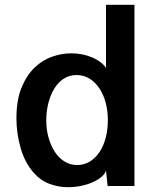

<svg xmlns="http://www.w3.org/2000/svg" viewBox="-20 -779 666 804"><path d="M121.1 -55.7Q84 -97.7 66.4 -159.2Q48.8 -220.7 48.8 -283.2Q48.8 -359.4 69.8 -411.1Q90.8 -462.9 124 -495.1Q157.2 -527.3 197.8 -541.5Q238.3 -555.7 277.3 -555.7Q325.2 -555.7 364.7 -539.1Q404.3 -522.5 423.8 -495.1V-758.8H543V0H430.7Q428.7 -16.6 427.2 -33.7Q425.8 -50.8 423.8 -65.4Q420.9 -52.7 406.7 -40Q392.6 -27.3 370.6 -17.1Q348.6 -6.8 321.3 -1Q293.9 4.9 264.6 4.9Q225.6 4.9 188 -8.8Q150.4 -22.5 121.1 -55.7ZM173.8 -274.4Q173.8 -235.4 183.6 -201.7Q193.4 -168 210 -142.6Q226.6 -117.2 250.5 -102.5Q274.4 -87.9 302.7 -87.9Q333 -87.9 356.9 -103Q380.9 -118.2 397.5 -143.6Q414.1 -168.9 422.9 -203.1Q431.6 -237.3 431.6 -276.4Q431.6 -315.4 422.4 -349.6Q413.1 -383.8 396 -409.2Q378.9 -434.6 355 -449.7Q331.1 -464.8 300.8 -464.8Q270.5 -464.8 247.1 -449.7Q223.6 -434.6 207.5 -408.2Q191.4 -381.8 182.6 -347.7Q173.8 -313.5 173.8 -274.4Z"/></svg>

Font: Allerta
Style: Regular
Weight: 400
Designer: Matt McInerney
Foundry: Matt McInerney
Version: Version 1.0